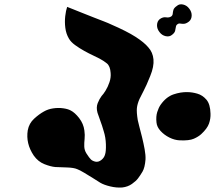

<svg xmlns="http://www.w3.org/2000/svg" viewBox="-20 -803 1040 892"><path d="M804 -690Q798 -686 797 -677.5Q796 -669 793.5 -659.5Q791 -650 779 -641Q767 -631 749.5 -635Q732 -639 721 -654Q709 -669 709.5 -686.5Q710 -704 722 -714Q737 -725 751.5 -722.5Q766 -720 776 -727Q782 -732 782.5 -739.5Q783 -747 785.5 -756.5Q788 -766 801 -775Q813 -786 830.5 -782Q848 -778 859 -763Q871 -748 870.5 -730.5Q870 -713 858 -703Q845 -693 835 -692.5Q825 -692 817.5 -693.5Q810 -695 804 -690ZM669 -583Q690 -560 693 -527Q696 -494 678 -450Q660 -405 647.5 -381.5Q635 -358 628 -343Q618 -320 616 -301Q614 -282 620 -245Q621 -238 627 -216Q633 -194 640 -165.5Q647 -137 652 -109.5Q657 -82 656 -62Q653 -24 642 -5.5Q631 13 621 26Q612 38 593 51.5Q574 65 548 68Q521 70 492 63Q463 56 446 46Q435 39 413.5 25.5Q392 12 371 -0.5Q350 -13 339 -17Q323 -24 291.5 -25Q260 -26 237 -27Q215 -29 186 -40.5Q157 -52 137 -80Q99 -136 109 -198Q115 -230 138.5 -251.5Q162 -273 184 -285Q203 -296 227 -299.5Q251 -303 273 -300Q295 -297 308 -290Q328 -280 348 -254Q368 -228 372 -197Q375 -176 373 -157.5Q371 -139 371.5 -122.5Q372 -106 381 -91Q395 -69 402.5 -62Q410 -55 423 -52Q437 -49 450.5 -59.5Q464 -70 468 -85Q473 -100 472 -132.5Q471 -165 462 -193Q454 -221 446 -242Q438 -263 433 -279Q426 -304 434 -324Q442 -344 452 -357Q460 -365 470.5 -382Q481 -399 488.5 -421Q496 -443 494 -464Q492 -496 476.5 -508.5Q461 -521 442 -531Q433 -536 413.5 -545Q394 -554 371.5 -566.5Q349 -579 329 -593.5Q309 -608 300 -624Q287 -646 283.5 -673.5Q280 -701 283 -727.5Q286 -754 292 -771Q297 -769 316 -761.5Q335 -754 361 -743.5Q387 -733 414 -722.5Q441 -712 463 -703.5Q485 -695 495 -690Q569 -658 609.5 -632Q650 -606 669 -583ZM958 -275Q959 -252 951 -229Q943 -206 915 -180Q902 -168 880.5 -158.5Q859 -149 815 -151Q791 -152 767 -164Q743 -176 726 -194.5Q709 -213 707 -234Q704 -262 710.5 -282.5Q717 -303 726 -316Q752 -353 786 -364.5Q820 -376 851 -375Q872 -375 896.5 -368Q921 -361 939 -340Q957 -319 958 -275Z"/></svg>

Font: Potta One
Style: Regular
Weight: 400
Designer: 108,108go
Foundry: Font Zone 108
Version: Version 1.000